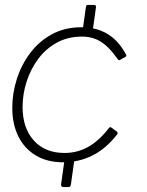

<svg xmlns="http://www.w3.org/2000/svg" viewBox="-20 -762 598 782"><path d="M269 -12Q268 -5 265.5 -2.5Q263 0 256 0H240Q233 0 230.5 -3.5Q228 -7 229 -13L243 -113Q243 -118 245.5 -119.5Q248 -121 252 -121H276Q281 -121 282.5 -118.5Q284 -116 283 -112L269 -12ZM357 -633Q356 -626 353 -623.5Q350 -621 343 -621H327Q320 -621 317.5 -624.5Q315 -628 316 -634L330 -734Q331 -739 333 -740.5Q335 -742 339 -742H363Q368 -742 369.5 -739.5Q371 -737 371 -733L357 -633ZM311 -651Q356 -651 390 -637.5Q424 -624 449 -600Q474 -576 492 -542Q495 -538 494.5 -535.5Q494 -533 492 -531L467 -517Q465 -516 462.5 -518Q460 -520 457 -524Q434 -557 411.5 -576.5Q389 -596 365.5 -604.5Q342 -613 314 -613Q257 -613 212 -588.5Q167 -564 136 -522.5Q105 -481 88.5 -430Q72 -379 72 -326Q72 -241 117.5 -190Q163 -139 243 -139Q295 -139 339.5 -164Q384 -189 424 -241Q430 -247 434 -242L455 -227Q457 -226 458.5 -222.5Q460 -219 458 -216Q436 -187 410.5 -165Q385 -143 357 -129Q329 -115 299 -108Q269 -101 237 -101Q173 -101 126.5 -128.5Q80 -156 55 -206Q30 -256 30 -323Q30 -382 48.5 -440Q67 -498 103 -546Q139 -594 191.5 -622.5Q244 -651 311 -651Z"/></svg>

Font: Libre Franklin Thin
Style: Italic
Weight: 100
Italic angle: -8°
Designer: Pablo Impallari, Rodrigo Fuenzalida, Nhung Nguyen
Foundry: Impallari Type
Version: Version 3.000